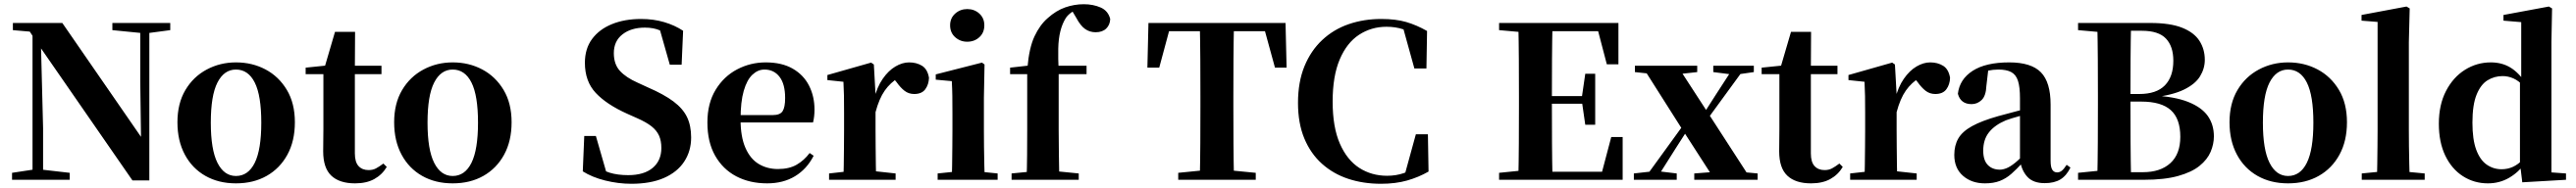

<svg xmlns="http://www.w3.org/2000/svg" viewBox="-20 -853 12194 892"><path d="M37 0V-33L142 -49H171L310 -33V0ZM134 0V-716H172L184 -245V0ZM512 -710V-744H786V-710L681 -696H653ZM607 3 160 -644 157 -648 121 -703 41 -710V-744H275L668 -174L648 -167L644 -464V-744H687V3Z M1097 17Q1015 17 952.5 -18.5Q890 -54 855 -119.5Q820 -185 820 -273Q820 -362 857.5 -425.5Q895 -489 958.5 -523Q1022 -557 1097 -557Q1174 -557 1237 -523.5Q1300 -490 1338 -426.5Q1376 -363 1376 -273Q1376 -184 1340.5 -119Q1305 -54 1242.5 -18.5Q1180 17 1097 17ZM1097 -18Q1155 -18 1186 -80.5Q1217 -143 1217 -271Q1217 -400 1186 -461.5Q1155 -523 1097 -523Q1041 -523 1009.5 -461.5Q978 -400 978 -271Q978 -143 1009.5 -80.5Q1041 -18 1097 -18Z M1586 -501V-541H1786V-501ZM1661 17Q1587 17 1548.5 -19.5Q1510 -56 1510 -135Q1510 -164 1510.5 -188Q1511 -212 1511 -242V-501H1427V-532L1534 -543L1516 -531L1566 -702H1661L1660 -524V-514V-125Q1660 -84 1677.5 -65Q1695 -46 1725 -46Q1745 -46 1760 -54Q1775 -62 1795 -77L1811 -61Q1789 -24 1752 -3.5Q1715 17 1661 17Z M2123 17Q2041 17 1978.5 -18.5Q1916 -54 1881 -119.5Q1846 -185 1846 -273Q1846 -362 1883.5 -425.5Q1921 -489 1984.5 -523Q2048 -557 2123 -557Q2200 -557 2263 -523.5Q2326 -490 2364 -426.5Q2402 -363 2402 -273Q2402 -184 2366.5 -119Q2331 -54 2268.5 -18.5Q2206 17 2123 17ZM2123 -18Q2181 -18 2212 -80.5Q2243 -143 2243 -271Q2243 -400 2212 -461.5Q2181 -523 2123 -523Q2067 -523 2035.5 -461.5Q2004 -400 2004 -271Q2004 -143 2035.5 -80.5Q2067 -18 2123 -18Z M2969 19Q2907 19 2845 3.5Q2783 -12 2739 -40L2746 -208H2801L2857 -13L2791 -41L2779 -79Q2829 -45 2866.5 -33.5Q2904 -22 2954 -22Q3029 -22 3070 -56.5Q3111 -91 3111 -151Q3111 -185 3100 -209.5Q3089 -234 3064.5 -253.5Q3040 -273 2997 -292L2950 -313Q2852 -357 2800.5 -412Q2749 -467 2749 -555Q2749 -622 2783 -668Q2817 -714 2877 -738.5Q2937 -763 3015 -763Q3074 -763 3124.5 -748Q3175 -733 3214 -707L3207 -546H3151L3098 -733L3169 -703L3178 -661Q3135 -695 3105 -708.5Q3075 -722 3033 -722Q2968 -722 2927 -690Q2886 -658 2886 -601Q2886 -548 2915 -516.5Q2944 -485 2998 -461L3048 -438Q3124 -405 3168.5 -371.5Q3213 -338 3232.5 -297.5Q3252 -257 3252 -201Q3252 -136 3219 -86Q3186 -36 3123 -8.5Q3060 19 2969 19Z M3612 17Q3529 17 3465.5 -16.5Q3402 -50 3365.5 -114.5Q3329 -179 3329 -272Q3329 -363 3368 -427Q3407 -491 3470 -524Q3533 -557 3605 -557Q3681 -557 3732.5 -527.5Q3784 -498 3810 -447Q3836 -396 3836 -333Q3836 -299 3829 -272H3393V-307H3639Q3673 -307 3685 -325.5Q3697 -344 3697 -388Q3697 -454 3670.5 -488.5Q3644 -523 3599 -523Q3568 -523 3542 -498.5Q3516 -474 3501 -422Q3486 -370 3486 -286Q3486 -204 3509 -151.5Q3532 -99 3572 -75Q3612 -51 3663 -51Q3716 -51 3751.5 -71.5Q3787 -92 3813 -127L3832 -114Q3800 -51 3744 -17Q3688 17 3612 17Z M3905 0V-30L4012 -42H4110L4220 -30V0ZM3973 0Q3974 -26 3974.5 -68Q3975 -110 3975.5 -156Q3976 -202 3976 -236V-316Q3976 -366 3975.5 -397.5Q3975 -429 3973 -465L3897 -473V-497L4104 -556L4117 -547L4125 -404V-403V-236Q4125 -202 4125.5 -156Q4126 -110 4126.5 -68Q4127 -26 4128 0ZM4125 -321 4089 -383H4118Q4132 -440 4159 -479Q4186 -518 4219 -537.5Q4252 -557 4284 -557Q4319 -557 4345 -541Q4371 -525 4378 -484Q4377 -452 4360.5 -429.5Q4344 -407 4308 -407Q4282 -407 4262.5 -422Q4243 -437 4224 -464L4201 -491L4235 -485Q4195 -461 4168.5 -423Q4142 -385 4125 -321Z M4419 0V-30L4525 -41H4595L4703 -30V0ZM4486 0Q4487 -26 4487.5 -68Q4488 -110 4488.5 -156Q4489 -202 4489 -236V-313Q4489 -363 4488.5 -398Q4488 -433 4486 -468L4410 -475V-500L4629 -556L4641 -547L4638 -390V-236Q4638 -202 4638.5 -156Q4639 -110 4640 -68Q4641 -26 4642 0ZM4559 -655Q4526 -655 4502 -676.5Q4478 -698 4478 -733Q4478 -767 4502 -788.5Q4526 -810 4559 -810Q4593 -810 4616.5 -788.5Q4640 -767 4640 -733Q4640 -698 4616.5 -676.5Q4593 -655 4559 -655Z M4769 0V-30L4881 -41H4977L5087 -30V0ZM4840 0Q4842 -59 4842.5 -118.5Q4843 -178 4843 -236V-501H4762V-532L4895 -547L4843 -519L4844 -531Q4852 -626 4877.5 -680.5Q4903 -735 4940 -767Q4980 -803 5023 -818Q5066 -833 5111 -833Q5155 -833 5190.5 -817.5Q5226 -802 5236 -763Q5235 -735 5217 -717.5Q5199 -700 5167 -700Q5139 -700 5117 -715.5Q5095 -731 5075 -769L5050 -811V-820H5099V-812Q5075 -809 5056 -796.5Q5037 -784 5026 -768Q5009 -741 5000 -705Q4991 -669 4990 -622.5Q4989 -576 4992 -516V-236Q4992 -178 4993 -118.5Q4994 -59 4995 0ZM4918 -501V-541H5124V-501Z M5558 0V-33L5718 -49H5761L5925 -33V0ZM5660 0Q5662 -86 5662.5 -173Q5663 -260 5663 -349V-394Q5663 -483 5662.5 -570Q5662 -657 5660 -744H5822Q5820 -658 5819.5 -570.5Q5819 -483 5819 -394V-349Q5819 -262 5819.5 -174.5Q5820 -87 5822 0ZM5412 -532 5417 -744H6066L6071 -532H6016L5958 -744L6031 -705H5450L5525 -744L5468 -532Z M6518 19Q6434 19 6363 -4.5Q6292 -28 6238.5 -76Q6185 -124 6155 -196Q6125 -268 6125 -365Q6125 -464 6155.5 -538.5Q6186 -613 6240 -663.5Q6294 -714 6365.5 -738.5Q6437 -763 6519 -763Q6588 -763 6637.5 -748.5Q6687 -734 6736 -706L6733 -528H6676L6619 -734L6696 -708V-675Q6659 -702 6623 -714Q6587 -726 6544 -726Q6472 -726 6414 -688Q6356 -650 6322.5 -571Q6289 -492 6289 -371Q6289 -250 6323 -172Q6357 -94 6415 -56.5Q6473 -19 6547 -19Q6589 -19 6625.5 -31.5Q6662 -44 6702 -74V-37L6627 -12L6683 -216H6740L6743 -39Q6696 -12 6641.5 3.5Q6587 19 6518 19Z M7077 0V-33L7234 -49H7249V0ZM7168 0Q7170 -86 7170.5 -173Q7171 -260 7171 -349V-394Q7171 -483 7170.5 -570Q7170 -657 7168 -744H7330Q7328 -658 7327.5 -569.5Q7327 -481 7327 -389V-360Q7327 -265 7327.5 -176Q7328 -87 7330 0ZM7249 0V-38H7634L7555 -2L7608 -203H7662V0ZM7249 -361V-397H7497V-361ZM7485 -261 7469 -372V-393L7485 -503H7532V-261ZM7077 -710V-744H7249V-696H7234ZM7587 -548 7536 -743 7613 -705H7249V-744H7642V-548Z M7715 0V-30L7804 -40H7835L7918 -30V0ZM7761 0 7992 -319 8014 -299H8009L7913 -149L7819 0ZM8001 0V-30L8144 -41H8185L8301 -30V0ZM8028 -239 8006 -261H8012L8102 -402L8192 -541H8248ZM8098 0 7950 -230 7753 -541H7921L8063 -322L8271 0ZM7720 -511V-541H8015V-511L7906 -499H7831ZM8091 -511V-541H8283V-511L8207 -500H8177Z M8479 -501V-541H8679V-501ZM8554 17Q8480 17 8441.5 -19.5Q8403 -56 8403 -135Q8403 -164 8403.5 -188Q8404 -212 8404 -242V-501H8320V-532L8427 -543L8409 -531L8459 -702H8554L8553 -524V-514V-125Q8553 -84 8570.5 -65Q8588 -46 8618 -46Q8638 -46 8653 -54Q8668 -62 8688 -77L8704 -61Q8682 -24 8645 -3.5Q8608 17 8554 17Z M8739 0V-30L8846 -42H8944L9054 -30V0ZM8807 0Q8808 -26 8808.5 -68Q8809 -110 8809.5 -156Q8810 -202 8810 -236V-316Q8810 -366 8809.5 -397.5Q8809 -429 8807 -465L8731 -473V-497L8938 -556L8951 -547L8959 -404V-403V-236Q8959 -202 8959.5 -156Q8960 -110 8960.5 -68Q8961 -26 8962 0ZM8959 -321 8923 -383H8952Q8966 -440 8993 -479Q9020 -518 9053 -537.5Q9086 -557 9118 -557Q9153 -557 9179 -541Q9205 -525 9212 -484Q9211 -452 9194.5 -429.5Q9178 -407 9142 -407Q9116 -407 9096.5 -422Q9077 -437 9058 -464L9035 -491L9069 -485Q9029 -461 9002.5 -423Q8976 -385 8959 -321Z M9377 17Q9314 17 9273 -19Q9232 -55 9232 -118Q9232 -163 9251 -196Q9270 -229 9316 -254.5Q9362 -280 9440 -302Q9479 -313 9529.5 -326Q9580 -339 9620 -349V-323Q9580 -313 9540 -302Q9500 -291 9476 -282Q9424 -260 9396.5 -225.5Q9369 -191 9369 -138Q9369 -93 9390.5 -70.5Q9412 -48 9448 -48Q9462 -48 9479.5 -55Q9497 -62 9520.5 -81Q9544 -100 9576 -136L9593 -81H9555Q9527 -50 9502 -28Q9477 -6 9447.5 5.5Q9418 17 9377 17ZM9660 16Q9606 16 9578.5 -13.5Q9551 -43 9543 -92V-95V-387Q9543 -440 9533.5 -469.5Q9524 -499 9501.5 -511Q9479 -523 9441 -523Q9416 -523 9389.5 -517.5Q9363 -512 9326 -498L9393 -523L9384 -446Q9382 -398 9361.5 -378.5Q9341 -359 9314 -359Q9262 -359 9249 -408Q9257 -477 9319 -517Q9381 -557 9492 -557Q9596 -557 9642 -510Q9688 -463 9688 -357V-91Q9688 -60 9696 -47.5Q9704 -35 9719 -35Q9731 -35 9741 -43Q9751 -51 9764 -71L9782 -58Q9763 -19 9734 -1.5Q9705 16 9660 16Z M9818 0V-33L9975 -49H9990V0ZM9909 0Q9911 -88 9911.5 -178.5Q9912 -269 9912 -360V-399Q9912 -485 9911.5 -571Q9911 -657 9909 -744H10069Q10067 -659 10066.5 -572.5Q10066 -486 10066 -396V-375Q10066 -274 10066.5 -181.5Q10067 -89 10069 0ZM9990 0V-36H10125Q10208 -36 10255 -79Q10302 -122 10302 -204Q10302 -290 10257 -330.5Q10212 -371 10117 -371H9990V-407H10108Q10189 -407 10229 -448Q10269 -489 10269 -565Q10269 -633 10234 -670Q10199 -707 10120 -707H9990V-744H10160Q10254 -744 10310.5 -721.5Q10367 -699 10392.5 -659.5Q10418 -620 10418 -569Q10418 -528 10395.5 -491Q10373 -454 10318.5 -427.5Q10264 -401 10168 -390L10170 -400Q10275 -395 10339 -369.5Q10403 -344 10432 -303Q10461 -262 10461 -206Q10461 -169 10445.5 -132.5Q10430 -96 10393 -66Q10356 -36 10291.5 -18Q10227 0 10130 0ZM9818 -710V-744H9990V-696H9975Z M10812 17Q10730 17 10667.5 -18.5Q10605 -54 10570 -119.5Q10535 -185 10535 -273Q10535 -362 10572.5 -425.5Q10610 -489 10673.5 -523Q10737 -557 10812 -557Q10889 -557 10952 -523.5Q11015 -490 11053 -426.5Q11091 -363 11091 -273Q11091 -184 11055.5 -119Q11020 -54 10957.5 -18.5Q10895 17 10812 17ZM10812 -18Q10870 -18 10901 -80.5Q10932 -143 10932 -271Q10932 -400 10901 -461.5Q10870 -523 10812 -523Q10756 -523 10724.5 -461.5Q10693 -400 10693 -271Q10693 -143 10724.5 -80.5Q10756 -18 10812 -18Z M11161 0V-30L11272 -41H11343L11459 -30V0ZM11233 0Q11234 -36 11234.5 -76.5Q11235 -117 11235.5 -158Q11236 -199 11236 -236V-749L11160 -755V-782L11373 -822L11388 -813L11384 -653V-236Q11384 -199 11384.5 -158Q11385 -117 11386 -76.5Q11387 -36 11388 0Z M11758 17Q11693 17 11640 -17Q11587 -51 11556.5 -114.5Q11526 -178 11526 -266Q11526 -356 11560 -421.5Q11594 -487 11650 -522Q11706 -557 11772 -557Q11824 -557 11864 -533Q11904 -509 11938 -458H11947L11929 -443Q11904 -470 11879 -481Q11854 -492 11828 -492Q11789 -492 11756.5 -472Q11724 -452 11704.5 -403.5Q11685 -355 11685 -271Q11685 -191 11703 -142.5Q11721 -94 11752.5 -72Q11784 -50 11823 -50Q11852 -50 11877 -61.5Q11902 -73 11926 -98L11947 -80H11936Q11903 -35 11858 -9Q11813 17 11758 17ZM11921 12 11910 -79V-81V-464L11916 -476V-748L11832 -755V-782L12047 -822L12062 -813L12059 -655V-35L12128 -30V0Z"/></svg>

Font: Noto Serif TC ExtraBold
Style: Regular
Weight: 800
Designer: Ryoko NISHIZUKA 西塚涼子 (kana & ideographs); Frank Grießhammer (Latin, Greek & Cyrillic); Wenlong ZHANG 张文龙 (bopomofo); San
Foundry: Adobe
Version: Version 2.002-H1;hotconv 1.1.0;makeotfexe 2.6.0